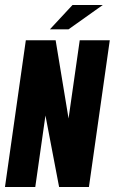

<svg xmlns="http://www.w3.org/2000/svg" viewBox="-22 -753 462 773"><path d="M-2 0 82 -591H202L254 -276L299 -591H420L336 0H216L161 -288L120 0ZM179 -635 270 -733H392L254 -635Z"/></svg>

Font: Alumni Sans Thin ExtraBold
Style: Italic
Weight: 800
Italic angle: -8°
Version: Version 1.016